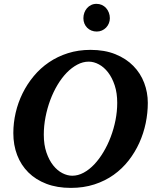

<svg xmlns="http://www.w3.org/2000/svg" viewBox="-20 -941 792 978"><path d="M577.1 -417Q577.1 -467.3 564.2 -506.3Q551.3 -545.4 530.5 -572.3Q509.8 -599.1 483.9 -613Q458 -627 432.1 -627Q402.3 -627 373.8 -611.8Q345.2 -596.7 319.8 -570.6Q294.4 -544.4 272.9 -508.5Q251.5 -472.7 236.1 -431.4Q220.7 -390.1 211.9 -345Q203.1 -299.8 203.1 -254.9Q203.1 -203.1 216.6 -164.1Q230 -125 251 -98.6Q272 -72.3 297.6 -59.1Q323.2 -45.9 348.1 -45.9Q377.4 -45.9 406 -61.3Q434.6 -76.7 460 -103.5Q485.4 -130.4 506.8 -166.3Q528.3 -202.1 543.9 -243.4Q559.6 -284.7 568.4 -329.1Q577.1 -373.5 577.1 -417ZM732.9 -417Q732.9 -365.7 722.2 -313.7Q711.4 -261.7 689.7 -213.6Q668 -165.5 635.3 -123.5Q602.5 -81.5 559.1 -50.5Q515.6 -19.5 460.9 -1.7Q406.2 16.1 340.8 16.1Q271 16.1 216.6 -4.6Q162.1 -25.4 124.5 -62.7Q86.9 -100.1 67.4 -151.1Q47.9 -202.1 47.9 -263.2Q47.9 -314.9 59.8 -366.7Q71.8 -418.5 95 -465.6Q118.2 -512.7 151.9 -553.2Q185.5 -593.8 229.2 -623.5Q272.9 -653.3 326.2 -670.2Q379.4 -687 440.9 -687Q513.2 -687 567.9 -664.8Q622.6 -642.6 659.2 -605.2Q695.8 -567.9 714.4 -519Q732.9 -470.2 732.9 -417ZM539.6 -848.1Q539.6 -834.5 534.4 -822Q529.3 -809.6 520.3 -800.3Q511.2 -791 499 -785.6Q486.8 -780.3 472.7 -780.3Q458 -780.3 445.6 -785.4Q433.1 -790.5 424.1 -799.6Q415 -808.6 409.9 -821Q404.8 -833.5 404.8 -848.1Q404.8 -863.3 409.7 -876.5Q414.6 -889.6 423.3 -899.7Q432.1 -909.7 444.3 -915.5Q456.5 -921.4 471.7 -921.4Q486.3 -921.4 498.8 -915.8Q511.2 -910.2 520.3 -900.1Q529.3 -890.1 534.4 -876.7Q539.6 -863.3 539.6 -848.1Z"/></svg>

Font: Charis SIL APac
Style: Bold Italic
Weight: 700
Italic angle: -11°
Foundry: SIL International
Version: Version 5.000